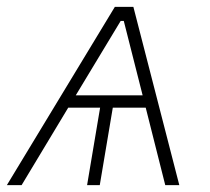

<svg xmlns="http://www.w3.org/2000/svg" viewBox="-43 -540 612 560"><path d="M346 -520H292L-23 0H20L156 -226H249L211 0H248L286 -226H382L439 0H480ZM178 -262 309 -479H318L373 -262Z"/></svg>

Font: Fixel Text 20240404 ExtraLight
Style: Italic
Weight: 200
Width: 4
Italic angle: -10°
Designer: AlfaBravo + MacPaw
Foundry: Kyrylo Tkachov, Marchela Mozhyna, Serhii Makarenko, Maria Weinstein, Zakhar Kryvoshyya
Version: Version 1.211;Glyphs 3.2 (3225)